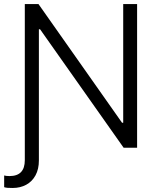

<svg xmlns="http://www.w3.org/2000/svg" viewBox="-41 -727 779 945"><path d="M148.4 -707 559.6 -123H565.4V-707H633.8V0H567.4L156.2 -583H150.4V62.5Q150.4 105.5 133.8 136Q117.2 166.5 87.9 182.4Q58.6 198.2 21.5 198.2Q6.3 198.2 -3.4 197.5Q-13.2 196.8 -20.5 194.3V136.7Q-10.3 139.6 5.9 139.6Q81.1 139.6 81.1 61.5V-707Z"/></svg>

Font: Pretendard JP Light
Style: Regular
Weight: 300
Designer: Base glyphs from Inter by Rasmus Andersson; Hangeul glyphs from Noto Sans CJK(Source Han Sans) by Jang Soo-young and Kan
Foundry: Kil Hyung-jin
Version: Version 1.309